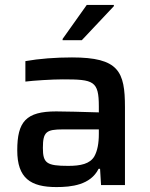

<svg xmlns="http://www.w3.org/2000/svg" viewBox="-20 -751 607 779"><path d="M234 -593V-588H312L442 -726V-731H332ZM209 8C269 8 347 0 380 -66H386L390 0H487V-316C487 -461 462 -518 272 -518C206 -518 139 -513 83 -503V-420C114 -424 191 -429 235 -429C360 -429 381 -423 381 -319V-295C323 -297 235 -299 208 -299C85 -299 50 -257 50 -141C50 -28 104 8 209 8ZM257 -78C169 -78 154 -89 154 -151C154 -216 168 -226 235 -226H381V-208C381 -168 375 -139 363 -117C345 -86 307 -78 257 -78Z"/></svg>

Font: Saira UNSAM Medium
Style: Regular
Weight: 500
Designer: Hector Gatti with collaboration of the Omnibus-Type team
Foundry: Omnibus-Type
Version: Version 0.072;PS 000.072;hotconv 1.0.88;makeotf.lib2.5.64775